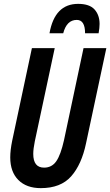

<svg xmlns="http://www.w3.org/2000/svg" viewBox="-20 -963 570 993"><path d="M307 -791Q325 -860 377 -860Q420 -860 420 -791H490Q495 -819 495 -839Q495 -885 469 -914Q443 -943 384 -943Q263 -943 236 -791ZM425 -222 530 -714H412L311 -238Q294 -162 271 -129Q248 -96 208 -96Q152 -96 152 -167Q152 -193 160 -232L263 -714H145L43 -235Q33 -186 33 -149Q33 -74 75 -32Q117 10 191 10Q294 10 348 -51Q402 -112 425 -222Z"/></svg>

Font: Noto Sans Display Condensed
Style: Bold Italic
Weight: 700
Width: 3
Designer: Monotype Design team
Foundry: Monotype Imaging Inc.
Version: 1.000